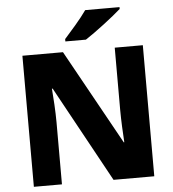

<svg xmlns="http://www.w3.org/2000/svg" viewBox="-61 -987 939 1042"><g transform="rotate(-5 409.0 -465.5)"><path d="M629 -921V-931H442C411 -886 353 -821 320 -784V-771H432C485 -805 587 -883 629 -921ZM737 0V-714H584V-374C584 -322 588 -241 591 -198H588L302 -714H81V0H234V-338C234 -395 229 -476 225 -522H229L515 0Z"/></g></svg>

Font: Noto Sans Myanmar UI ExtraBold
Style: Regular
Weight: 800
Designer: Monotype Design Team
Foundry: Monotype Imaging Inc.
Version: Version 2.103